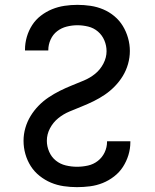

<svg xmlns="http://www.w3.org/2000/svg" viewBox="-20 -763 640 791"><path d="M297 8Q270 8 242.5 4Q215 0 190 -10.5Q165 -21 143 -38.5Q121 -56 106.5 -79Q92 -102 84.5 -128.5Q77 -155 77 -183Q77 -210 84.5 -236Q92 -262 106 -285Q120 -308 139 -327.5Q158 -347 180.5 -362Q203 -377 227 -389Q251 -401 276 -411Q301 -421 326 -431.5Q351 -442 372 -459Q393 -476 406 -501Q419 -526 419 -552Q419 -575 410 -596.5Q401 -618 383.5 -633Q366 -648 343.5 -653.5Q321 -659 299 -659Q277 -659 255 -653.5Q233 -648 215.5 -634.5Q198 -621 188.5 -600Q179 -579 179 -557V-555H83V-559Q83 -585 90.5 -611Q98 -637 112.5 -659.5Q127 -682 148.5 -698.5Q170 -715 194.5 -725Q219 -735 245.5 -739Q272 -743 299 -743Q326 -743 353 -739Q380 -735 405 -724.5Q430 -714 451 -696.5Q472 -679 486 -656Q500 -633 507.5 -606.5Q515 -580 515 -553Q515 -526 507.5 -499.5Q500 -473 486 -450Q472 -427 453 -407.5Q434 -388 412 -373Q390 -358 365.5 -346Q341 -334 316 -324Q291 -314 266 -303.5Q241 -293 220 -276Q199 -259 186 -234.5Q173 -210 173 -183Q173 -160 182.5 -138Q192 -116 210 -101.5Q228 -87 251 -81.5Q274 -76 297 -76Q320 -76 342.5 -81Q365 -86 383 -100Q401 -114 411 -135Q421 -156 421 -179V-181H517V-177Q517 -150 509 -124Q501 -98 486.5 -75.5Q472 -53 450 -36Q428 -19 403 -9Q378 1 351 4.5Q324 8 297 8Z"/></svg>

Font: Iosevka Aile Medium
Style: Regular
Weight: 500
Designer: Belleve Invis
Foundry: Belleve Invis
Version: Version 27.3.5; ttfautohint (v1.8.4)